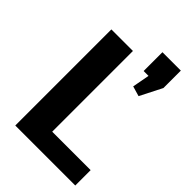

<svg xmlns="http://www.w3.org/2000/svg" viewBox="-237 -896 989 989"><g transform="rotate(45 257.5 -401.5)"><path d="M193 -112H508V0H71V-700H228V-25ZM474 -803V-676L413 -556L358 -572L393 -760L433 -666H340V-803Z"/></g></svg>

Font: Pathway Extreme
Style: Bold
Weight: 700
Designer: Eduardo Rodriguez Tunni
Foundry: Eduardo Rodriguez Tunni
Version: Version 1.001;gftools[0.9.26]